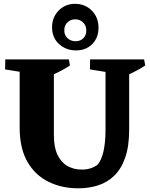

<svg xmlns="http://www.w3.org/2000/svg" viewBox="-20 -976 795 1015"><path d="M394 19.5Q306.8 19.5 236.4 -15Q166 -49.5 125 -120.6Q84 -191.8 84 -301V-662H264.8V-261Q264.8 -198 283.8 -157.9Q302.8 -117.8 336.2 -98.6Q369.8 -79.5 412.2 -79.5Q438.2 -79.5 458.5 -86.1Q478.8 -92.8 495.2 -104.8Q516.2 -128.5 527 -175.8Q537.8 -223 537.8 -289.5V-662H662.8V-290Q662.8 -202.8 641.9 -142.9Q621 -83 584.4 -47.5Q547.8 -12 499 3.8Q450.2 19.5 394 19.5ZM145 -587 7 -609 8 -662H148ZM250.8 -577 249.8 -662H343.8L349.8 -630Q328.5 -615.5 303.6 -602.5Q278.8 -589.5 250.8 -577ZM593.5 -587 455.5 -609 456.5 -662H596.5ZM648.8 -577 647.8 -662H741.8L747.8 -630Q726.5 -615.5 701.6 -602.5Q676.8 -589.5 648.8 -577ZM381.9 -709.5Q329.5 -709.5 292.4 -742.9Q255.2 -776.3 255.2 -831.8Q255.2 -884.5 290 -920.1Q324.8 -955.8 377.1 -955.8Q429.5 -955.8 465.1 -920.1Q500.8 -884.5 500.8 -829.2Q500.8 -776.2 467.5 -742.9Q434.2 -709.5 381.9 -709.5ZM379.5 -758Q404.8 -758 420.5 -773.7Q436.2 -789.4 436.2 -814.8Q436.2 -840.8 419.3 -857.2Q402.4 -873.8 377.8 -873.8Q352.8 -873.8 336.2 -857.2Q319.8 -840.8 319.8 -815.8Q319.8 -789.2 337.5 -773.6Q355.2 -758 379.5 -758Z"/></svg>

Font: Eczar
Style: Regular
Weight: 400
Designer: Vaibhav Singh
Foundry: Rosetta Type Foundry
Version: Version 2.000